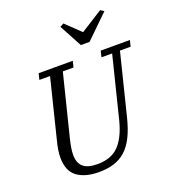

<svg xmlns="http://www.w3.org/2000/svg" viewBox="-165 -1062 1081 1200"><g transform="rotate(-20 375.0 -462.5)"><path d="M288 12Q196 12 143 -27Q90 -66 90 -156Q90 -201 107 -266L204 -657H133L143 -698H370L360 -657H289L186 -244Q179 -215 175 -190Q171 -165 171 -144Q171 -91 200.5 -64.5Q230 -38 296 -38Q387 -38 437.5 -90Q488 -142 515 -247L617 -657H546L556 -698H750L740 -657H669L567 -247Q549 -175 524 -125.5Q499 -76 465 -45.5Q431 -15 387 -1.5Q343 12 288 12ZM370 -924 395 -937 492 -844 639 -937 662 -922 509 -773H451Z"/></g></svg>

Font: IBM Plex Serif
Style: Italic
Weight: 400
Italic angle: -14°
Designer: Mike Abbink, Paul van der Laan, Pieter van Rosmalen
Foundry: Bold Monday
Version: Version 3.001